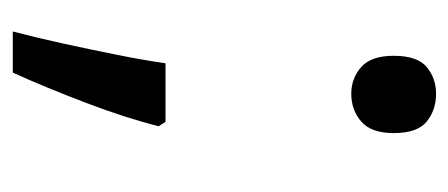

<svg xmlns="http://www.w3.org/2000/svg" viewBox="-226 -364 719 308"><g transform="rotate(90 134.0 -210.5)"><path d="M70 -482Q70 -520 88 -535Q106 -550 131 -550Q157 -550 175.5 -535Q194 -520 194 -482Q194 -446 175.5 -430Q157 -414 131 -414Q106 -414 88 -430Q70 -446 70 -482ZM183 -105Q170 -53 145.5 11.5Q121 76 97 129H31Q41 91 50.5 47.5Q60 4 68.5 -38.5Q77 -81 82 -116H176Z"/></g></svg>

Font: Noto Sans Sharada
Style: Regular
Weight: 400
Designer: Monotype Design Team
Foundry: Monotype Imaging Inc.
Version: Version 2.006; ttfautohint (v1.8.4.7-5d5b)